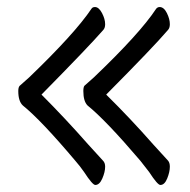

<svg xmlns="http://www.w3.org/2000/svg" viewBox="-20 -510 540 546"><path d="M251 16Q243 16 219 -21Q208 -37 194 -53Q97 -168 45 -210Q32 -222 32 -251Q32 -262 36 -266L63 -290Q193 -415 240 -485Q243 -490 250 -490Q261 -490 270 -473Q279 -456 279 -441Q279 -430 273 -424Q232 -377 98 -241Q165 -174 231 -99L273 -53Q279 -47 279 -36Q279 -21 271 -2.5Q263 16 251 16ZM436 16Q428 16 404 -21L379 -53Q281 -168 229 -210Q217 -222 217 -251Q217 -262 220 -266L247 -290Q378 -415 424 -485Q428 -490 434 -490Q446 -490 454.5 -473Q463 -456 463 -441Q463 -430 457 -424Q417 -377 282 -241Q350 -174 416 -99L458 -53Q463 -47 463 -36Q463 -21 455.5 -2.5Q448 16 436 16Z"/></svg>

Font: LXGW WenKai Mono Lite
Style: Regular
Weight: 400
Monospace: yes
Designer: LXGW / Fontworks Inc.
Foundry: LXGW / Fontworks Inc.
Version: Version 1.520; June 14, 2025